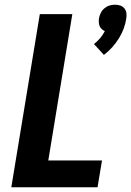

<svg xmlns="http://www.w3.org/2000/svg" viewBox="-20 -795 557 815"><path d="M421 -562 379 -608Q393 -619 405 -633Q417 -647 425 -663Q418 -666 412 -671.5Q406 -677 403 -684Q400 -691 399.5 -699.5Q399 -708 400 -717Q402 -728 407.5 -739.5Q413 -751 423 -759.5Q433 -768 444.5 -771.5Q456 -775 468 -775Q480 -775 490.5 -771.5Q501 -768 508 -759.5Q515 -751 516.5 -739.5Q518 -728 516 -717Q513 -695 505 -673.5Q497 -652 484.5 -632Q472 -612 456 -594Q440 -576 421 -562ZM28 0 149 -735H287L185 -114H413L394 0Z"/></svg>

Font: Iosevka Term Curly Heavy
Style: Italic
Weight: 900
Italic angle: -9°
Designer: Belleve Invis
Foundry: Belleve Invis
Version: Version 32.3.0